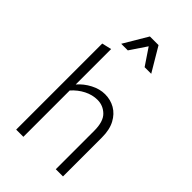

<svg xmlns="http://www.w3.org/2000/svg" viewBox="-278 -1038 1131 1131"><g transform="rotate(45 287.5 -472.5)"><path d="M95 0V-717L155 -731V-436Q186 -472 230 -495Q274 -518 318 -518Q364 -518 401.5 -496.5Q439 -475 462 -432Q485 -389 485 -325V0H425V-320Q425 -397 391 -430Q357 -463 310 -463Q268 -463 227.5 -442.5Q187 -422 155 -386V0ZM175 -795 264 -945H336L425 -795H370L300 -899L230 -795Z"/></g></svg>

Font: Radio Canada Light
Style: Regular
Weight: 300
Designer: Charles Daoud, Etienne Aubert Bonn, Alexandre Saumier Demers, Jacques Le Bailly
Foundry: Radio-Canada
Version: Version 2.104;gftools[0.9.28.dev5+ged2979d]